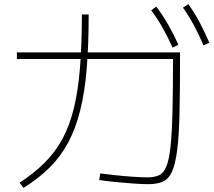

<svg xmlns="http://www.w3.org/2000/svg" viewBox="-20 -875 1040 931"><path d="M699 18Q669 18 626 15Q583 12 539 7.5Q495 3 461 -2L466 -34Q497 -30 539 -25.5Q581 -21 623.5 -18Q666 -15 694 -15Q728 -15 750.5 -25Q773 -35 786.5 -67.5Q800 -100 807 -165Q814 -230 816.5 -339Q819 -448 819 -613L836 -589H62V-621H853V-611Q853 -442 850.5 -329Q848 -216 839 -146.5Q830 -77 813.5 -41.5Q797 -6 769 6Q741 18 699 18ZM75 11Q145 -35 196.5 -86Q248 -137 283 -202Q318 -267 338.5 -351.5Q359 -436 368 -548Q377 -660 377 -805H410Q410 -657 400.5 -542.5Q391 -428 369 -340Q347 -252 311 -184.5Q275 -117 221.5 -63.5Q168 -10 94 36ZM817 -644Q791 -701 766.5 -744Q742 -787 713 -825L738 -843Q770 -800 795.5 -755.5Q821 -711 845 -658ZM967 -655Q942 -712 918.5 -755.5Q895 -799 867 -838L893 -855Q924 -812 948 -766.5Q972 -721 995 -668Z"/></svg>

Font: M PLUS 2 ExtraLight
Style: Regular
Weight: 250
Designer: Coji Morishita
Foundry: UNDERFOREST DESIGN
Version: Version 1.001